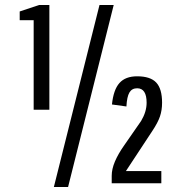

<svg xmlns="http://www.w3.org/2000/svg" viewBox="-20 -735 733 770"><path d="M196 15 379 -715H436L253 15ZM178 -715V-295H115V-654H59V-689L137 -715ZM428 0V-30Q428 -57 441 -87.5Q454 -118 478 -152L546 -250Q568 -287 568 -323Q568 -381 530 -381Q509 -381 499 -364Q489 -347 487 -308L429 -316Q435 -375 459 -402Q483 -429 530 -429Q583 -429 606.5 -404Q630 -379 630 -323Q630 -293 621.5 -268Q613 -243 591 -210L485 -49H627V0Z"/></svg>

Font: Pathway Gothic One
Style: Regular
Weight: 400
Version: Version 1.003; ttfautohint (v1.8.4.7-5d5b);gftools[0.9.26]